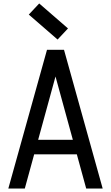

<svg xmlns="http://www.w3.org/2000/svg" viewBox="-20 -1087 640 1107"><path d="M28 0 251 -800H349L572 0H477L300 -646L123 0ZM130 -197 152 -281H448L470 -197ZM312 -859 146 -1003 206 -1067 372 -923Z"/></svg>

Font: Victor Mono Thin SemiBold
Style: Regular
Weight: 600
Monospace: yes
Version: Version 1.561;gftools[0.9.30]